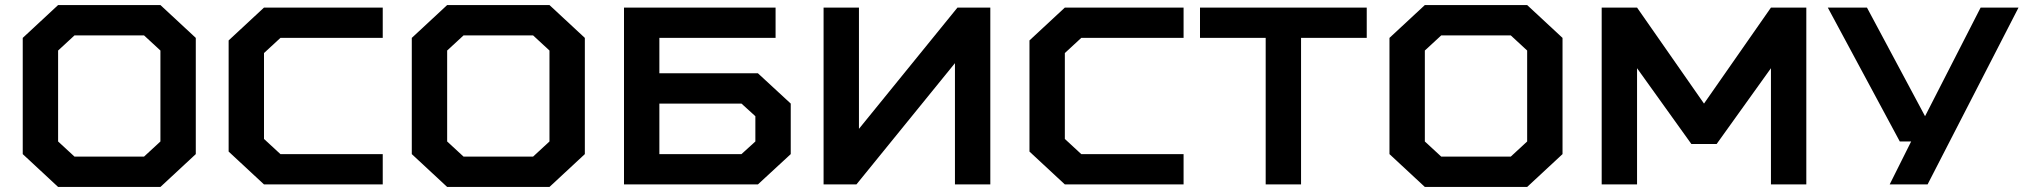

<svg xmlns="http://www.w3.org/2000/svg" viewBox="-20 -730 8010 760"><path d="M275 -590 210 -530V-170L275 -110H550L615 -170V-530L550 -590ZM210 -710H615L755 -580V-120L615 10H210L70 -120V-580Z M1495 -120V0H1025L885 -130V-570L1025 -700H1495V-580H1090L1025 -520V-180L1090 -120Z M1815 -590 1750 -530V-170L1815 -110H2090L2155 -170V-530L2090 -590ZM1750 -710H2155L2295 -580V-120L2155 10H1750L1610 -120V-580Z M2980 0H2450V-700H3050V-580H2590V-440H2980L3110 -320V-120ZM2915 -120 2970 -170V-270L2915 -320H2590V-120Z M3760 0V-480L3370 0H3240V-700H3380V-220L3770 -700H3900V0Z M4665 -120V0H4195L4055 -130V-570L4195 -700H4665V-580H4260L4195 -520V-180L4260 -120Z M5130 0H4990V-580H4730V-700H5390V-580H5130Z M5685 -590 5620 -530V-170L5685 -110H5960L6025 -170V-530L5960 -590ZM5620 -710H6025L6165 -580V-120L6025 10H5620L5480 -120V-580Z M6675 -160 6460 -460V0H6320V-700H6460L6725 -320L6990 -700H7130V0H6990V-460L6775 -160Z M7820 -700H7970L7610 0H7460L7545 -170H7500L7215 -700H7370L7600 -270Z"/></svg>

Font: Squares Bold
Style: Regular
Weight: 400
Designer: Typetype
Foundry: Typetype
Version: Version 001.000